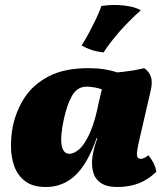

<svg xmlns="http://www.w3.org/2000/svg" viewBox="-20 -740 665 769"><path d="M558 -467Q579 -451 585 -430.5Q591 -410 584 -379L539 -184Q527 -133 528.5 -118.5Q530 -104 543 -104Q550 -104 557 -107Q564 -110 574 -118Q584 -108 594 -88.5Q604 -69 606 -52Q573 -20 535 -5.5Q497 9 450 9Q407 9 383.5 -7.5Q360 -24 353 -51Q346 -78 350 -110Q353 -130 357 -146Q361 -162 370 -187H367Q331 -84 281.5 -37.5Q232 9 164 9Q111 9 80.5 -14.5Q50 -38 37 -75Q24 -112 24 -154Q24 -196 31 -232Q44 -296 78.5 -349Q113 -402 175.5 -434.5Q238 -467 334 -467Q369 -467 397.5 -462.5Q426 -458 449 -450Q508 -455 558 -467ZM236 -264Q206 -124 259 -124Q276 -124 297.5 -142.5Q319 -161 340 -207.5Q361 -254 377 -336L388 -382Q376 -387 357.5 -390Q339 -393 328 -393Q289 -393 268.5 -356.5Q248 -320 236 -264ZM386 -716Q432 -723 476 -718Q520 -713 544 -699Q496 -656 457.5 -612Q419 -568 395 -530Q346 -535 307 -558Q323 -583 338.5 -612.5Q354 -642 367 -669.5Q380 -697 386 -716Z"/></svg>

Font: Vollkorn Black
Style: Italic
Weight: 900
Italic angle: -11°
Designer: Friedrich Althausen
Foundry: Friedrich Althausen
Version: Version 5.000; ttfautohint (v1.8.3)